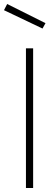

<svg xmlns="http://www.w3.org/2000/svg" viewBox="-38 -942 278 962"><path d="M92 0V-700H128V0ZM-2 -922 190 -826 175 -799 -18 -891Z"/></svg>

Font: Titillium Web[RUS by Daymarius]
Style: Regular
Weight: 200
Designer: Cyrillization by Daymarius
Foundry: Cyrillization by Daymarius
Version: Version 1.002 September 11, 2018